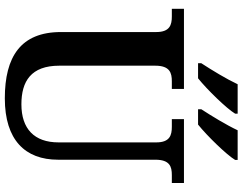

<svg xmlns="http://www.w3.org/2000/svg" viewBox="-122 -848 981 776"><g transform="rotate(90 368.0 -460.5)"><path d="M422 -771H484C529 -807 606 -886 627 -921V-931H507C486 -886 450 -827 422 -784ZM236 -771H297C342 -807 419 -886 440 -921V-931H321C300 -886 264 -827 236 -784ZM378 10C546 10 626 -72 626 -205V-598C626 -657 654 -665 688 -665H720V-714H462V-665H493C527 -665 556 -657 556 -602V-207C556 -109 501 -57 402 -57C309 -57 246 -96 246 -210V-598C246 -657 275 -665 309 -665H340V-714H16V-665H47C81 -665 110 -657 110 -602V-217C110 -54 210 10 378 10Z"/></g></svg>

Font: Noto Serif Semi
Style: Regular
Weight: 600
Designer: Monotype Design Team
Foundry: Monotype Imaging Inc.
Version: Version 1.002